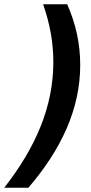

<svg xmlns="http://www.w3.org/2000/svg" viewBox="-63 -770 426 900"><path d="M252 -750H139C171 -659 187 -571 187 -479C187 -269 104 -79 -43 110H70C223 -68 313 -258 313 -465C313 -564 293 -657 252 -750Z"/></svg>

Font: Geist SemiBold
Style: Italic
Weight: 600
Italic angle: -12°
Designer: Basement.studio, Andrés Briganti, Mateo Zaragoza
Foundry: Basement.studio, Vercel, Andrés Briganti, Guido Ferreyra, Mateo Zaragoza
Version: Version 1.500